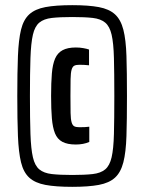

<svg xmlns="http://www.w3.org/2000/svg" viewBox="-20 -716 560 744"><path d="M260 8Q196 8 156 0.5Q116 -7 93.5 -27.5Q71 -48 61.5 -87Q52 -126 49.5 -189Q47 -252 47 -344Q47 -436 49.5 -499Q52 -562 61.5 -601Q71 -640 93.5 -660.5Q116 -681 156 -688.5Q196 -696 260 -696Q323 -696 363 -688.5Q403 -681 425.5 -660.5Q448 -640 458 -601Q468 -562 470 -499Q472 -436 472 -344Q472 -252 470 -189Q468 -126 458 -87Q448 -48 425.5 -27.5Q403 -7 363 0.5Q323 8 260 8ZM274 -156Q241 -156 221.5 -166.5Q202 -177 193 -199.5Q184 -222 181 -257.5Q178 -293 178 -344Q178 -396 181 -431.5Q184 -467 193.5 -489Q203 -511 222.5 -521.5Q242 -532 274 -532Q289 -532 303 -529.5Q317 -527 325 -524V-463Q316 -464 306.5 -464.5Q297 -465 288 -465Q275 -465 268 -461.5Q261 -458 257.5 -446Q254 -434 253.5 -409.5Q253 -385 253 -344Q253 -302 253.5 -278Q254 -254 257.5 -242Q261 -230 268 -226.5Q275 -223 288 -223Q299 -223 309 -223.5Q319 -224 326 -225V-166Q315 -161 301.5 -158.5Q288 -156 274 -156ZM260 -38Q308 -38 339 -41.5Q370 -45 387.5 -59.5Q405 -74 412.5 -106.5Q420 -139 421.5 -197Q423 -255 423 -344Q423 -433 421.5 -491Q420 -549 412.5 -581.5Q405 -614 387.5 -628.5Q370 -643 339.5 -646.5Q309 -650 260 -650Q212 -650 181 -646.5Q150 -643 132.5 -628.5Q115 -614 107.5 -581.5Q100 -549 98 -491Q96 -433 96 -344Q96 -255 98 -197Q100 -139 107.5 -106.5Q115 -74 132.5 -59.5Q150 -45 181 -41.5Q212 -38 260 -38Z"/></svg>

Font: Saira ExtraCondensed ExtraBold
Style: Regular
Weight: 800
Width: 2
Designer: Hector Gatti with collaboration of the Omnibus-Type team
Foundry: Omnibus-Type
Version: Version 1.101